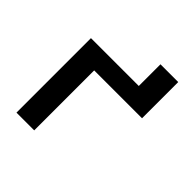

<svg xmlns="http://www.w3.org/2000/svg" viewBox="-182 -823 963 963"><g transform="rotate(45 300.0 -341.0)"><path d="M541.5 -425.3V-682.1H415.5V-528.3H76.2V0H202.1V-425.3Z"/></g></svg>

Font: Roboto Mono SemiBold
Style: Regular
Weight: 600
Monospace: yes
Designer: Google
Version: Version 3.000